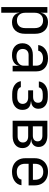

<svg xmlns="http://www.w3.org/2000/svg" viewBox="1110 -1710 780 3040"><g transform="rotate(90 1500.0 -190.0)"><path d="M92 180V-550H182V-445H183Q190 -499 230.5 -529.5Q271 -560 333 -560Q416 -560 465.5 -505.5Q515 -451 515 -356V-195Q515 -100 465.5 -45Q416 10 333 10Q271 10 231 -21Q191 -52 183 -105H180L182 20V180ZM303 -68Q360 -68 392.5 -102Q425 -136 425 -200V-350Q425 -414 392.5 -448Q360 -482 303 -482Q248 -482 215 -447Q182 -412 182 -350V-200Q182 -138 215 -103Q248 -68 303 -68Z M852 10Q765 10 715 -34.5Q665 -79 665 -155Q665 -232 715 -276Q765 -320 850 -320H1020V-375Q1020 -425 989.5 -453Q959 -481 903 -481Q854 -481 822 -460.5Q790 -440 783 -405H693Q702 -476 760 -518Q818 -560 905 -560Q1000 -560 1055 -511Q1110 -462 1110 -378V0H1022V-105H1021Q1015 -52 969.5 -21Q924 10 852 10ZM874 -61Q938 -61 979 -93Q1020 -125 1020 -175V-253H852Q807 -253 781 -228Q755 -203 755 -160Q755 -114 786.5 -87.5Q818 -61 874 -61Z M1469 7Q1384 7 1329.5 -29.5Q1275 -66 1265 -130H1360Q1365 -104 1394 -88.5Q1423 -73 1469 -73H1521Q1570 -73 1597.5 -97Q1625 -121 1625 -158Q1625 -198 1598.5 -222Q1572 -246 1521 -246H1410V-324H1513Q1559 -324 1583 -345Q1607 -366 1607 -402Q1607 -477 1514 -477H1468Q1425 -477 1397 -460.5Q1369 -444 1364 -415H1269Q1278 -481 1331.5 -519Q1385 -557 1468 -557H1514Q1603 -557 1652.5 -517.5Q1702 -478 1702 -407Q1702 -358 1672.5 -327.5Q1643 -297 1585 -293V-289Q1656 -284 1688 -250Q1720 -216 1720 -154Q1720 -81 1666 -37Q1612 7 1521 7Z M1892 0V-550H2128Q2211 -550 2259 -512.5Q2307 -475 2307 -411Q2307 -360 2275 -328.5Q2243 -297 2188 -295V-291Q2250 -290 2287.5 -253Q2325 -216 2325 -155Q2325 -84 2274 -42Q2223 0 2136 0ZM1980 -320H2128Q2170 -320 2194 -340Q2218 -360 2218 -396Q2218 -431 2194 -451Q2170 -471 2128 -471H1980ZM1980 -79H2136Q2183 -79 2209.5 -101Q2236 -123 2236 -163Q2236 -202 2209.5 -224Q2183 -246 2136 -246H1980Z M2700 10Q2635 10 2586.5 -16Q2538 -42 2511.5 -89.5Q2485 -137 2485 -200V-350Q2485 -414 2511.5 -461Q2538 -508 2586.5 -534Q2635 -560 2700 -560Q2765 -560 2813.5 -534Q2862 -508 2888.5 -461Q2915 -414 2915 -350V-253H2573V-200Q2573 -135 2606 -100.5Q2639 -66 2700 -66Q2752 -66 2784 -84.5Q2816 -103 2823 -140H2913Q2904 -71 2845.5 -30.5Q2787 10 2700 10ZM2573 -321H2827V-350Q2827 -415 2794.5 -450Q2762 -485 2700 -485Q2639 -485 2606 -450Q2573 -415 2573 -350Z"/></g></svg>

Font: Liga JetBrainsMono Nerd Font
Style: Regular
Weight: 400
Designer: Philipp Nurullin, Konstantin Bulenkov
Foundry: JetBrains
Version: Version 2.225; ttfautohint (v1.8.3)